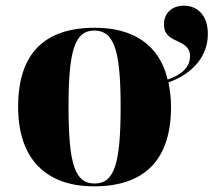

<svg xmlns="http://www.w3.org/2000/svg" viewBox="-20 -648 754 678"><path d="M312 10C490 10 584 -83 584 -271C584 -302 580 -331 575 -357C659 -387 714 -448 714 -528C714 -593 678 -628 629 -628C589 -628 559 -603 559 -562C559 -489 651 -516 651 -449C651 -411 622 -384 572 -367C543 -490 450 -550 315 -550C137 -550 44 -459 44 -271C44 -83 146 10 312 10ZM314 0C245 0 222 -67 222 -271C222 -473 245 -540 313 -540C382 -540 406 -473 406 -271C406 -67 383 0 314 0Z"/></svg>

Font: Noto Serif Display ExtraBold
Style: Regular
Weight: 800
Designer: Monotype Design Team
Foundry: Monotype Imaging Inc.
Version: Version 2.009